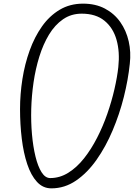

<svg xmlns="http://www.w3.org/2000/svg" viewBox="-20 -1024 770 1054"><path d="M262 10Q215.5 10 182.8 -25.8Q150 -61.5 129.5 -123Q109 -184.5 99.5 -262.8Q90 -341 90 -425.5Q90 -507 103 -589.8Q116 -672.5 142.8 -746.8Q169.5 -821 210.5 -879Q251.5 -937 307.8 -970.5Q364 -1004 436 -1004Q504.5 -1004 556 -976.8Q607.5 -949.5 640.2 -903Q673 -856.5 686.5 -797.2Q700 -738 692.5 -673.5Q683.5 -586.5 659.8 -491.8Q636 -397 598.2 -307.8Q560.5 -218.5 510 -146.8Q459.5 -75 397.2 -32.5Q335 10 262 10ZM255.5 -46.5Q308.5 -46.5 355.2 -75.8Q402 -105 441.5 -155Q481 -205 513.2 -268Q545.5 -331 569.2 -399.5Q593 -468 608.2 -534.2Q623.5 -600.5 629.5 -656Q638.5 -739 619.8 -805.2Q601 -871.5 553.5 -910.2Q506 -949 428.5 -949Q370.5 -949 325.8 -918Q281 -887 249 -834Q217 -781 196 -713.5Q175 -646 164.2 -572Q153.5 -498 151.5 -426.5Q149.5 -354.5 155.5 -286.8Q161.5 -219 174.8 -164.8Q188 -110.5 208.2 -78.5Q228.5 -46.5 255.5 -46.5Z"/></svg>

Font: Edu NSW ACT Hand
Style: Regular
Weight: 400
Designer: Tina and Corey Anderson, Eben Sorkin, Mirko Velimirovic
Foundry: Sorkin Type Co.
Version: Version 2.000